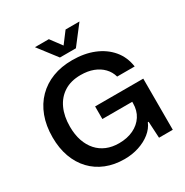

<svg xmlns="http://www.w3.org/2000/svg" viewBox="-209 -1104 1233 1281"><g transform="rotate(-30 407.0 -464.0)"><path d="M384 9Q306 9 242.5 -16.5Q179 -42 133.5 -90Q88 -138 63.5 -205.5Q39 -273 39 -357Q39 -446 65.5 -516.5Q92 -587 141 -636.5Q190 -686 257.5 -712Q325 -738 409 -738Q502 -738 574.5 -708.5Q647 -679 693 -624.5Q739 -570 750 -493H615Q604 -533 575.5 -562.5Q547 -592 505 -608Q463 -624 408 -624Q333 -624 281 -591Q229 -558 202 -499Q175 -440 175 -361Q175 -299 191.5 -251Q208 -203 238 -169.5Q268 -136 310 -118.5Q352 -101 405 -101Q468 -101 516 -124Q564 -147 591 -188.5Q618 -230 618 -287V-324L647 -297H388V-394H759V0H653L646 -127H640Q623 -86 585 -55.5Q547 -25 495 -8Q443 9 384 9ZM348 -794 238 -937H345L409 -851L474 -937H581L471 -794Z"/></g></svg>

Font: Mona Sans ExtraLight SemiBold
Style: Regular
Weight: 600
Version: Version 2.000